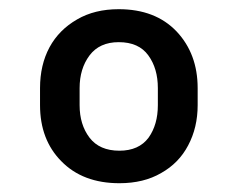

<svg xmlns="http://www.w3.org/2000/svg" viewBox="-20 -742 524 424"><path d="M68.4 -509.8V-547.4Q68.4 -598.6 89.4 -637.7Q110.4 -676.3 150.4 -699.2Q189 -721.7 242.2 -721.7Q323.2 -721.7 370.1 -672.4Q416.5 -623 416.5 -547.4V-509.8Q416.5 -460.4 395.5 -420.9Q375 -381.8 335.9 -359.9Q297.4 -337.4 243.7 -337.4Q162.6 -337.4 115.2 -386.2Q68.4 -433.6 68.4 -509.8ZM155.8 -547.4V-509.8Q155.8 -466.8 177.7 -438Q199.7 -409.2 243.7 -409.2Q286.6 -409.2 308.1 -438Q328.6 -466.8 328.6 -509.8V-547.4Q328.6 -590.8 307.6 -619.6Q286.6 -648.9 242.2 -648.9Q199.7 -648.9 177.7 -619.6Q155.8 -590.3 155.8 -547.4Z"/></svg>

Font: My Font
Style: Bold
Weight: 500
Designer: Rasmus Andersson
Foundry: rsms
Version: Version 0.001